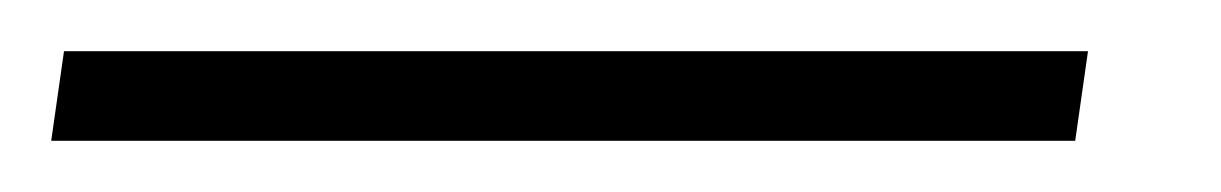

<svg xmlns="http://www.w3.org/2000/svg" viewBox="-57 -20 477 75"><path d="M-32 0H368L363 35H-37Z"/></svg>

Font: Brygada 1918
Style: Italic
Weight: 400
Italic angle: -8°
Designer: Mateusz Machalski | Borys Kosmynka | Przemek Hoffer
Foundry: NIEPODLEGLA 2018
Version: Version 3.006